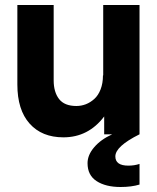

<svg xmlns="http://www.w3.org/2000/svg" viewBox="-20 -540 631 772"><path d="M195.8 -216.8Q195.8 -169.9 217.5 -141.8Q239.3 -113.8 287.1 -113.8Q306.6 -113.8 325 -120.8Q343.3 -127.9 359.1 -142.1Q375 -156.2 384.5 -180.7Q394 -205.1 394 -236.8H395V-520H541V0Q443.8 48.3 443.8 88.9Q443.8 126 496.1 126Q520 126 541 119.1V202.1Q508.3 211.9 464.8 211.9Q404.8 211.9 368.4 188.2Q332 164.6 332 116.2Q332 83 358.9 51.8Q385.7 20.5 431.2 0H398.9V-71.8Q335.4 12.2 234.9 12.2Q148.4 12.2 99.1 -43Q49.8 -98.1 49.8 -200.2V-520H195.8Z"/></svg>

Font: Aspekta 400
Style: Bold
Weight: 700
Designer: Ivo Dolenc
Version: Version 2.000